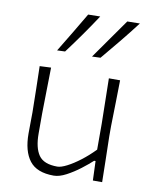

<svg xmlns="http://www.w3.org/2000/svg" viewBox="-87 -843 728 918"><g transform="rotate(10 276.5 -384.0)"><path d="M237 9.5Q155 9.5 119.5 -36.5Q84 -82.5 84 -168.5Q84 -200.5 84.5 -224.8Q85 -249 85 -271Q84 -334 83 -386.5Q82 -439 80.5 -494.5L135.5 -497Q134.5 -440.5 133.5 -387.8Q132.5 -335 131.5 -273.5V-176.5Q131.5 -107 156.2 -71.5Q181 -36 246.5 -36Q264.5 -36 293.2 -50.8Q322 -65.5 355.5 -91Q389 -116.5 420.5 -149V-273.5Q419.5 -334.5 418.5 -386.8Q417.5 -439 416.5 -494.5H471Q470 -438 469 -386Q468 -334 466.5 -271V-220.5Q468 -159.5 469 -107.8Q470 -56 471 0H426L422.5 -94H415.5Q394.5 -74.5 362.8 -50.2Q331 -26 297.5 -8.2Q264 9.5 237 9.5ZM319 -583Q353.5 -632 387.8 -680.8Q422 -729.5 456 -777.5L517 -778.5Q480.5 -730.5 440.5 -681.5Q400.5 -632.5 360 -584.5ZM149.5 -583Q179.5 -632 208.5 -680.5Q237.5 -729 266 -777.5L324.5 -778.5Q293 -730.5 258.5 -681.5Q224 -632.5 188 -584.5Z"/></g></svg>

Font: Commissioner Loud ExtraLight
Style: Regular
Weight: 200
Designer: Kostas Bartsokas
Foundry: Kostas Bartsokas
Version: Version 1.000; ttfautohint (v1.8.3)